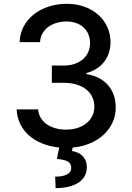

<svg xmlns="http://www.w3.org/2000/svg" viewBox="-20 -757 684 996"><path d="M66.4 -189.6H177.9Q179.7 -165.5 191.2 -146Q202.8 -126.4 222.1 -112.7Q241.5 -99.1 267.2 -91.8Q293 -84.5 322.4 -84.5Q354.4 -84.5 381.4 -93Q408.4 -101.6 427.9 -117.2Q447.4 -132.8 458.5 -154.7Q469.5 -176.5 469.5 -203.1Q469.5 -230.5 458.8 -253.4Q448.2 -276.3 427.7 -292.8Q407.3 -309.3 377.8 -318.4Q348.4 -327.4 310.4 -327.4H248.9V-416.9H310.4Q340.6 -416.9 365.8 -425.2Q391 -433.6 409.1 -448.9Q427.2 -464.1 437.1 -485.6Q447.1 -507.1 447.1 -533.4Q447.1 -558.6 438.4 -579.2Q429.7 -599.8 413.7 -614.5Q397.7 -629.3 375 -637.4Q352.3 -645.6 324.6 -645.6Q297.9 -645.6 273.4 -638.3Q248.9 -631 230.3 -617.2Q211.6 -603.3 200.3 -583.5Q188.9 -563.6 187.9 -538.4H81.7Q83.1 -582.7 102.6 -619.3Q122.2 -655.9 155.2 -682.2Q188.2 -708.5 232.1 -722.8Q275.9 -737.2 326 -737.2Q378.6 -737.2 420.6 -721.2Q462.7 -705.3 492.2 -678.1Q521.7 -650.9 537.5 -615.1Q553.3 -579.2 553.3 -539.1Q553.3 -508.5 544.6 -482.2Q535.9 -456 519.5 -435.4Q503.2 -414.8 479.9 -400.2Q456.7 -385.7 428.3 -378.2V-372.5Q464.5 -366.8 492.9 -352.1Q521.3 -337.4 540.7 -315Q560 -292.6 570.1 -263.3Q580.3 -234 580.3 -199.6Q580.3 -157.7 563.9 -121.8Q547.6 -85.9 517.9 -58.4Q488.3 -30.9 447.1 -13.5Q405.9 3.9 356.9 8.5L353.3 26.3Q368.6 28.8 382.6 34.8Q396.7 40.8 407.3 51.1Q418 61.4 424.2 76.2Q430.4 90.9 430.4 111.2Q430.4 135.3 419.9 155.2Q409.4 175.1 389 189.1Q368.6 203.1 338.2 210.9Q307.9 218.8 268.5 218.8L266.3 159.4Q284.8 159.4 300.1 156.8Q315.3 154.1 326.2 148.6Q337 143.1 343.2 134.6Q349.4 126.1 349.4 114.3Q349.4 102.6 345.2 94.5Q340.9 86.3 331.9 81Q322.8 75.6 308.6 72.4Q294.4 69.2 274.9 67.5L287.3 8.2Q239.3 3.6 199.4 -12.6Q159.4 -28.8 130.3 -54.5Q101.2 -80.3 84.7 -114.5Q68.2 -148.8 66.4 -189.6Z"/></svg>

Font: Cannonade Med
Style: Regular
Weight: 500
Designer: Rasmus Andersson
Foundry: rsms
Version: Version 3.012;git-f93a4a705